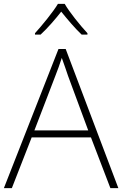

<svg xmlns="http://www.w3.org/2000/svg" viewBox="-20 -968 630 988"><path d="M313 -948H278C253 -906 197 -838 160 -797V-790H189C226 -824 266 -871 295 -908C325 -871 364 -824 400 -790H430V-797C392 -838 337 -906 313 -948ZM548 0H589L318 -716H281L0 0H41L143 -261H448ZM330 -578 434 -297H157L265 -578C275 -604 288 -638 298 -670C310 -636 323 -600 330 -578Z"/></svg>

Font: Noto Sans Sinhala ExtraLight
Style: Regular
Weight: 200
Designer: Jelle Bosma - Monotype Design Team
Foundry: Monotype Imaging Inc.
Version: Version 2.006